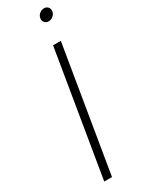

<svg xmlns="http://www.w3.org/2000/svg" viewBox="-238 -943 733 973"><g transform="rotate(-30 128.0 -456.5)"><path d="M217.8 -727.5 97.2 0H51.8L172.4 -727.5ZM214.4 -843.8Q199.7 -843.8 191.2 -854Q182.6 -864.3 185.1 -878.4Q187 -893.1 199.2 -903.1Q211.4 -913.1 226.1 -913.1Q240.7 -913.1 249 -903.1Q257.3 -893.1 255.4 -878.4Q252.9 -864.3 241 -854Q229 -843.8 214.4 -843.8Z"/></g></svg>

Font: Inter 20pt ExtraLight
Style: Italic
Weight: 250
Italic angle: -9.3988°
Version: Version 4.001;git-66647c0bb